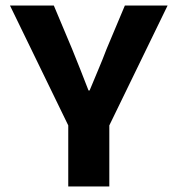

<svg xmlns="http://www.w3.org/2000/svg" viewBox="-20 -672 640 692"><path d="M226 0V-220L16 -652H174L240 -495Q255 -458 269.5 -421.5Q284 -385 299 -346H303Q319 -385 334.5 -421.5Q350 -458 364 -495L430 -652H584L374 -220V0Z"/></svg>

Font: Source Code Pro ExtraLight
Style: Bold
Weight: 700
Monospace: yes
Version: Version 1.018;hotconv 1.0.116;makeotfexe 2.5.65601